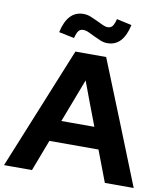

<svg xmlns="http://www.w3.org/2000/svg" viewBox="-101 -1002 937 1082"><g transform="rotate(10 367.0 -460.5)"><path d="M-4 0Q68 -176 138.5 -350Q209 -524 281 -700H457Q528 -524 598 -350Q668 -176 738 0H573Q556 -45 539 -89.5Q522 -134 505 -179H224Q207 -134 190 -89.5Q173 -45 156 0ZM271 -301H460Q436 -364 412.5 -425.5Q389 -487 366 -550Q342 -487 318.5 -425.5Q295 -364 271 -301ZM260 -774Q238 -779 216 -783Q194 -787 172 -792Q199 -917 290 -917Q311 -917 331 -909Q351 -901 370 -892Q389 -883 405.5 -875Q422 -867 436 -867Q453 -867 462.5 -878.5Q472 -890 480 -921Q502 -916 523 -911.5Q544 -907 566 -902Q539 -778 450 -778Q429 -778 409.5 -786Q390 -794 371.5 -803Q353 -812 336 -820Q319 -828 303 -828Q286 -828 276.5 -815Q267 -802 260 -774Z"/></g></svg>

Font: Rosa Sans
Style: Bold
Weight: 700
Designer: Pentagram / MCKL
Foundry: Pentagram / MCKL
Version: Version 1.005;September 16, 2019;FontCreator 11.5.0.2425 64-